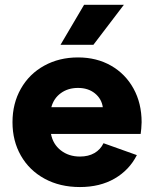

<svg xmlns="http://www.w3.org/2000/svg" viewBox="-20 -753 631 787"><path d="M31.2 -252Q31.2 -329.1 65.7 -389.6Q100.1 -450.2 161.4 -483.9Q222.7 -517.6 299.8 -517.6Q376 -517.6 435.1 -483.9Q494.1 -450.2 527.3 -389.9Q560.5 -329.6 560.5 -252Q559.6 -223.6 556.6 -204.1H189Q196.8 -162.1 229.2 -136.7Q261.7 -111.3 307.6 -111.3Q342.3 -111.3 366.9 -125.5Q391.6 -139.6 404.3 -166L541 -117.2Q509.8 -55.7 449.7 -21Q389.6 13.7 307.6 13.7Q225.6 13.7 162.8 -20.5Q100.1 -54.7 65.7 -115Q31.2 -175.3 31.2 -252ZM401.4 -313.5Q396.5 -348.1 368.9 -370.4Q341.3 -392.6 299.8 -392.6Q258.8 -392.6 229.5 -371.3Q200.2 -350.1 190.4 -313.5ZM228 -569.3 324.7 -733.4H487.8L362.8 -569.3Z"/></svg>

Font: Wanted Sans ExtraBold
Style: Regular
Weight: 800
Designer: Original Design by Kil Hyung-jin and Kang Hanbin, Wanted Lab, Inc; Hangeul from Source Han Sans by Jang Soo-young and Ka
Foundry: Wanted Lab, Inc.
Version: Version 1.003